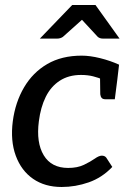

<svg xmlns="http://www.w3.org/2000/svg" viewBox="-20 -739 515 766"><path d="M226 7Q159 7 112 -25.5Q65 -58 43 -117.5Q21 -177 31 -255Q41 -331 76 -390.5Q111 -450 168.5 -483.5Q226 -517 306 -517Q339 -517 379.5 -507Q420 -497 455 -481L448 -421H392Q373 -429 351.5 -434.5Q330 -440 303 -440Q254 -440 218.5 -417Q183 -394 162.5 -352.5Q142 -311 135 -255Q124 -170 154.5 -119.5Q185 -69 252 -69Q289 -69 315 -81.5Q341 -94 358 -106Q375 -118 386 -118Q398 -118 404 -110L428 -73Q387 -30 334 -11.5Q281 7 226 7ZM379 -437 448 -421 438 -343H401Q390 -343 385.5 -348.5Q381 -354 380 -363ZM139 -585 268 -719H361L457 -585H391Q378 -585 370 -592L307 -660L231 -592Q227 -589 221 -587Q215 -585 208 -585Z"/></svg>

Font: Aleo Medium
Style: Italic
Weight: 500
Italic angle: -7°
Designer: Alessio Laiso
Foundry: Alessio Laiso
Version: Version 2.001;gftools[0.9.29]